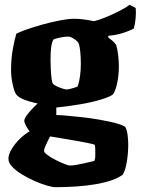

<svg xmlns="http://www.w3.org/2000/svg" viewBox="-20 -578 585 798"><path d="M210 200Q199 200 176 193.5Q153 187 125.5 175Q98 163 73 148Q48 133 31.5 116Q15 99 15 82Q15 64 28.5 41.5Q42 19 62.5 -1Q83 -21 103 -32Q96 -41 88.5 -54.5Q81 -68 81 -76Q81 -85 92.5 -100.5Q104 -116 119.5 -131.5Q135 -147 146 -156L214 -140V-100Q226 -100 255 -97.5Q284 -95 320.5 -91Q357 -87 394 -80.5Q431 -74 460 -66.5Q489 -59 501 -50Q508 -37 510.5 -15.5Q513 6 513 22Q513 59 507 95Q501 131 490 148Q473 161 444.5 171Q416 181 378.5 187.5Q341 194 298 197Q255 200 210 200ZM270 110Q282 110 298.5 107Q315 104 334.5 99.5Q354 95 372 91Q374 86 375 81.5Q376 77 376 66Q376 58 376 45.5Q376 33 374 24Q371 22 353 18Q335 14 309.5 9.5Q284 5 258 0.5Q232 -4 212.5 -7Q193 -10 188 -11Q183 -1 177 11Q171 23 167 33.5Q163 44 163 49Q163 56 177.5 66.5Q192 77 211.5 87Q231 97 248 103.5Q265 110 270 110ZM214 -131Q178 -139 149.5 -145Q121 -151 100.5 -157Q80 -163 67 -170Q54 -177 47 -186Q39 -198 32.5 -228Q26 -258 26 -286Q26 -335 33.5 -375.5Q41 -416 48 -438Q59 -444 88 -454.5Q117 -465 154.5 -475.5Q192 -486 228.5 -493Q265 -500 290 -500Q309 -500 330 -497Q351 -494 370 -490Q386 -493 415 -504.5Q444 -516 473.5 -531Q503 -546 519 -558L544 -545Q546 -525 543.5 -500.5Q541 -476 536 -459Q507 -445 481 -438Q455 -431 430 -429V-422Q435 -418 445 -410.5Q455 -403 463 -391Q468 -375 471 -349.5Q474 -324 474 -302Q474 -267 467.5 -235Q461 -203 450 -186Q438 -176 400.5 -164.5Q363 -153 313 -144.5Q263 -136 214 -131ZM258 -206Q261 -206 269.5 -208Q278 -210 287.5 -213Q297 -216 303 -219Q309 -236 312.5 -261Q316 -286 316 -312Q316 -339 313.5 -364Q311 -389 306 -400Q302 -406 294 -412Q286 -418 278 -422Q270 -426 264 -426Q258 -426 248.5 -425Q239 -424 227.5 -421.5Q216 -419 202 -414Q195 -401 192.5 -380.5Q190 -360 190 -329Q190 -313 191 -292Q192 -271 194 -253.5Q196 -236 200 -230Q204 -225 215.5 -219.5Q227 -214 239.5 -210Q252 -206 258 -206Z"/></svg>

Font: Texturina 12pt Black
Style: Regular
Weight: 900
Designer: Guillermo Torres Carreño
Foundry: Omnibus-Type
Version: Version 1.002